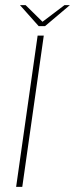

<svg xmlns="http://www.w3.org/2000/svg" viewBox="-20 -730 293 750"><path d="M43 0 127 -591H151L67 0ZM131 -628 58 -710H80L146 -645L232 -710H253L156 -628Z"/></svg>

Font: Alumni Sans Thin Thin
Style: Italic
Weight: 250
Italic angle: -8°
Version: Version 1.016